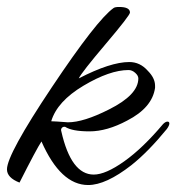

<svg xmlns="http://www.w3.org/2000/svg" viewBox="-48 -519 506 551"><path d="M205 12Q126 12 71 -113Q57 -92 8 5Q-28 -9 -28 -33Q-28 -76 101 -269Q230 -462 278 -496Q282 -499 294 -499Q325 -499 325 -483Q325 -475 255.5 -393Q186 -311 178 -294Q269 -341 323 -341Q354 -341 376 -316Q397 -295 397 -273Q397 -270 397 -267Q389 -210 317 -173Q259 -142 209 -142Q159 -142 139 -155Q133 -156 129.5 -152Q126 -148 128 -142Q156 -18 221 -18Q255 -18 308.5 -56Q362 -94 420 -163Q427 -170 432.5 -170Q438 -170 438 -164.5Q438 -159 431 -149Q377 -83 329 -45Q256 12 205 12ZM349 -294Q349 -302 340 -310Q331 -318 321 -318Q267 -318 191.5 -273Q116 -228 99 -171Q108 -171 147 -168Q192 -168 265 -205Q349 -247 349 -294Z"/></svg>

Font: Alex Brush
Style: Regular
Weight: 400
Designer: Robert E. Leuschke
Foundry: Robert E. Leuschke
Version: Version 1.003